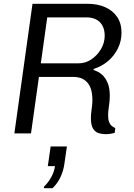

<svg xmlns="http://www.w3.org/2000/svg" viewBox="-20 -706 710 1016"><path d="M539 4Q520 4 502 -1.5Q484 -7 472.5 -25.5Q461 -44 461 -81Q461 -102 465 -129Q469 -156 469 -174Q469 -215 459.5 -239.5Q450 -264 434.5 -277Q419 -290 402.5 -294.5Q386 -299 371 -299H186L144 0H56L152 -686H443Q495 -686 535.5 -668.5Q576 -651 599.5 -617Q623 -583 623 -533Q623 -489 604 -450Q585 -411 552 -383Q519 -355 475 -341V-336Q480 -334 494 -328Q508 -322 523 -308Q538 -294 549.5 -267.5Q561 -241 561 -198Q561 -174 556.5 -144Q552 -114 552 -98Q552 -73 557.5 -59.5Q563 -46 571.5 -39.5Q580 -33 590 -28L587 -3Q581 -1 567.5 1.5Q554 4 539 4ZM196 -371H397Q432 -371 463 -391.5Q494 -412 514 -445.5Q534 -479 534 -517Q534 -562 509 -588Q484 -614 437 -614H230ZM212 290 213 282Q237 258 252 230Q267 202 271 173H233L248 69H334L321 159Q317 193 301.5 228Q286 263 258 290Z"/></svg>

Font: Chivo Medium Light
Style: Italic
Weight: 300
Italic angle: -8.05°
Version: Version 2.002